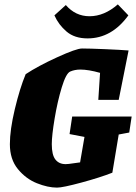

<svg xmlns="http://www.w3.org/2000/svg" viewBox="-20 -846 620 875"><path d="M569 -242 521 -233 492 -59Q436 -37 351 -14Q266 9 240 9Q198 9 148 -11Q98 -31 61.5 -75.5Q25 -120 25 -189Q25 -254 47.5 -348.5Q70 -443 97 -508Q153 -545 240.5 -585Q328 -625 354 -625Q387 -625 458 -622Q529 -619 566 -616L521 -391H428L436 -514Q383 -529 346 -529Q321 -529 300 -520Q281 -512 261.5 -448Q242 -384 229 -306Q216 -228 216 -189Q216 -140 232.5 -119Q249 -98 279 -98Q289 -98 294 -99L345 -106L365 -222L297 -235L309 -315H580ZM228 -776 280 -823Q324 -772 388 -772Q455 -772 517 -826L565 -776Q489 -671 379 -671Q320 -671 283.5 -702Q247 -733 228 -776Z"/></svg>

Font: Grenze Black
Style: Italic
Weight: 900
Italic angle: -10°
Designer: Renata Polastri
Foundry: Omnibus-Type
Version: Version 1.002; ttfautohint (v1.8)